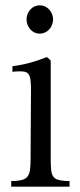

<svg xmlns="http://www.w3.org/2000/svg" viewBox="-20 -697 299 717"><path d="M178.2 -624.5Q178.2 -613.8 174.3 -604Q170.4 -594.2 163.6 -586.9Q156.7 -579.6 147.7 -575.4Q138.7 -571.3 128.4 -571.3Q118.2 -571.3 109.1 -575.4Q100.1 -579.6 93.5 -586.9Q86.9 -594.2 83 -604Q79.1 -613.8 79.1 -624.5Q79.1 -635.3 83 -644.8Q86.9 -654.3 93.5 -661.6Q100.1 -668.9 109.1 -673.1Q118.2 -677.2 128.4 -677.2Q138.7 -677.2 147.7 -673.1Q156.7 -668.9 163.6 -661.6Q170.4 -654.3 174.3 -644.8Q178.2 -635.3 178.2 -624.5ZM169.4 -104Q169.4 -79.1 170.9 -63.5Q172.4 -47.9 178 -39.1Q183.6 -30.3 193.8 -26.6Q204.1 -22.9 221.7 -21.5L239.7 -21V0H22V-21L40 -21.5Q57.6 -22.9 68.1 -27.1Q78.6 -31.2 84.5 -40.3Q90.3 -49.3 92.3 -64.5Q94.2 -79.6 94.2 -103.5L95.7 -360.8Q95.7 -385.3 93.8 -399.4Q91.8 -413.6 85.9 -420.9Q80.1 -428.2 68.8 -429.7Q57.6 -431.2 39.1 -430.2L26.4 -428.7V-449.7Q58.6 -453.6 91.8 -462.6Q125 -471.7 155.3 -483.9Q157.2 -482.4 158.7 -481Q160.2 -479.5 161.6 -478.5Q164.1 -476.1 166.3 -473.9Q168.5 -471.7 169.4 -470.2Z"/></svg>

Font: Varendra
Style: Regular
Weight: 400
Designer: Jacob Thomas
Foundry: Bangla Type Foundry
Version: Version 1.008